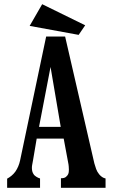

<svg xmlns="http://www.w3.org/2000/svg" viewBox="-20 -900 540 920"><path d="M182.1 -879.9 388.2 -778.8 356.9 -732.9 122.1 -775.9ZM201.2 -725.1H292L432.1 -117.2Q436 -103 440.7 -90.1Q445.3 -77.1 455.1 -64.9Q469.2 -47.9 485.8 -44.9V0H272V-45.9Q280.3 -45.9 286.9 -47.6Q293.5 -49.3 297.9 -54.2Q304.2 -59.6 307.1 -66.4Q310.1 -73.2 310.1 -86.9Q310.1 -93.8 309.3 -103Q308.6 -112.3 306.2 -123L285.2 -235.8H155.8L138.2 -131.8Q135.7 -117.7 134.3 -110.8Q132.8 -104 132.8 -95.2Q132.8 -88.4 134.5 -79.8Q136.2 -71.3 143.1 -62Q147 -57.6 155 -52.5Q163.1 -47.4 171.9 -44.9V0H14.2V-43.9Q24.4 -49.3 34.7 -57.6Q44.9 -65.9 53.2 -77.1Q69.8 -101.1 76.2 -130.9ZM222.2 -579.1 167 -292H271Z"/></svg>

Font: BIZ UDMincho
Style: Bold
Weight: 700
Monospace: yes
Designer: TypeBank Co., Ltd.
Foundry: Morisawa Inc.
Version: Version 1.06